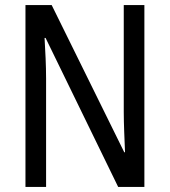

<svg xmlns="http://www.w3.org/2000/svg" viewBox="-20 -734 666 754"><path d="M547 0V-714H466V-294C466 -247 469 -187 471 -136H468L183 -714H80V0H161V-426C161 -477 158 -533 155 -585H159L444 0Z"/></svg>

Font: Noto Sans Lao UI Cond
Style: Regular
Weight: 400
Width: 3
Designer: Monotype Design Team
Foundry: Monotype Imaging Inc.
Version: Version 2.000